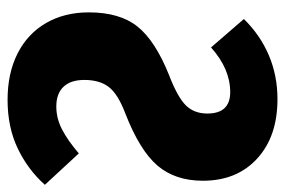

<svg xmlns="http://www.w3.org/2000/svg" viewBox="-146 -608 771 520"><g transform="rotate(90 240.0 -347.5)"><path d="M469 -511Q469 -436 428 -388Q387 -340 287 -301Q234 -281 215 -256Q196 -231 196 -190Q196 -153 214.5 -133.5Q233 -114 268 -114Q300 -114 330 -129.5Q360 -145 395 -175L480 -83Q439 -37 381.5 -9.5Q324 18 250 18Q178 18 124.5 -9Q71 -36 42 -86Q13 -136 13 -202Q13 -286 51.5 -334Q90 -382 182 -419Q242 -442 264.5 -464.5Q287 -487 287 -523Q287 -585 229 -585Q166 -585 108 -533L31 -622Q74 -666 129 -689.5Q184 -713 248 -713Q349 -713 409 -658Q469 -603 469 -511Z"/></g></svg>

Font: Fira Sans Compressed ExtraBold
Style: Regular
Weight: 800
Width: 1
Designer: bBox Type GmbH & Carrois Corporate GbR & Edenspiekermann AG
Foundry: bBox Type GmbH & Carrois Corporate GbR & Edenspiekermann AG
Version: Version 4.301